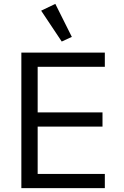

<svg xmlns="http://www.w3.org/2000/svg" viewBox="-20 -969 640 989"><path d="M90 0V-698H520V-625H174V-390H508V-317H174V-73H520V0ZM192 -914 265 -949 350 -779 298 -755Z"/></svg>

Font: iA Writer Duo V
Style: Regular
Weight: 400
Designer: Mike Abbink, Paul van der Laan, Pieter van Rosmalen, Oliver Reichenstein
Foundry: Information Architects Inc.
Version: Version 2.000